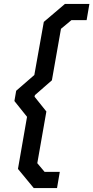

<svg xmlns="http://www.w3.org/2000/svg" viewBox="-20 -836 473 973"><path d="M71 20 117 -244 53 -324 62 -376 154 -456 202 -725 309 -816H433L419 -734H342L289 -690L243 -429L157 -354L155 -346L215 -271L169 -9L206 35H283L269 117H151Z"/></svg>

Font: Chakra Petch Medium
Style: Italic
Weight: 500
Italic angle: -10°
Designer: Katatrad Aksorn Co.,Ltd.
Foundry: Cadson Demak Co.,Ltd.
Version: Version 1.000; ttfautohint (v1.6)